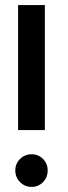

<svg xmlns="http://www.w3.org/2000/svg" viewBox="-20 -720 267 753"><path d="M51 -210V-700H156V-210ZM104 13Q77 13 58.5 -5.8Q40 -24.5 40 -52Q40 -78 58.5 -96.5Q77 -115 104 -115Q130.5 -115 148.8 -96.5Q167 -78 167 -52Q167 -24.5 148.8 -5.8Q130.5 13 104 13Z"/></svg>

Font: Urbanist
Style: Bold
Weight: 700
Designer: Corey Hu
Foundry: Corey Hu
Version: Version 1.330; ttfautohint (v1.8.4.7-5d5b)